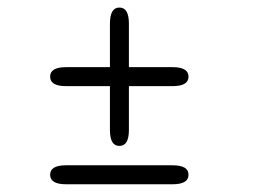

<svg xmlns="http://www.w3.org/2000/svg" viewBox="-20 -588 659 496"><path d="M109.5 -390Q109.5 -414.5 150.5 -414.5H426Q467 -414.5 467 -390Q467 -365.5 426 -365.5H150.5Q109.5 -365.5 109.5 -390ZM288.5 -211Q264 -211 264 -252V-527Q264 -568.5 288.5 -568.5Q313 -568.5 313 -527V-252Q313 -211 288.5 -211ZM109.5 -136.5Q109.5 -161 150.5 -161H426Q467 -161 467 -136.5Q467 -112 426 -112H150.5Q109.5 -112 109.5 -136.5Z"/></svg>

Font: Sono ExtraLight Monospace Light
Style: Regular
Weight: 300
Version: Version 2.112